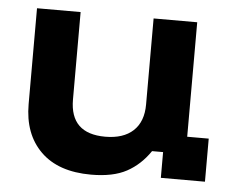

<svg xmlns="http://www.w3.org/2000/svg" viewBox="-43 -549 735 607"><g transform="rotate(5 325.0 -245.5)"><path d="M266.7 9.2Q162.5 9.2 106.7 -45.8Q50.8 -100.8 50.8 -195.8V-500H189.2V-222.5Q189.2 -168.3 217.1 -141.2Q245 -114.2 300.8 -114.2Q358.3 -114.2 389.6 -143.3Q420.8 -172.5 420.8 -226.7V-500H559.2V-136.7H627.5V0H487.5V-81.7H452.5Q422.5 -37.5 379.6 -14.2Q336.7 9.2 266.7 9.2Z"/></g></svg>

Font: Funnel Display
Style: Bold
Weight: 700
Designer: NORD ID, Kristian Moeller
Foundry: Dicotype
Version: Version 1.000